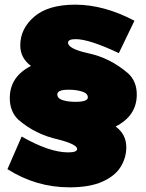

<svg xmlns="http://www.w3.org/2000/svg" viewBox="-20 -714 626 824"><path d="M278 90Q135 90 12 12L73 -128Q192 -60 273 -60Q311 -60 311 -75Q311 -94 232 -115Q131 -137 58 -201Q22 -236 22 -293Q22 -385 113 -431Q67 -465 67 -519Q67 -591 127 -642.5Q187 -694 303 -694Q426 -694 557 -625L490 -486Q363 -546 305 -546Q272 -546 272 -531Q272 -505 356 -486Q452 -466.5 530 -399Q567 -365 567 -308Q567 -217 476 -171Q522 -138 522 -82Q522 -37 497.8 2.2Q473.5 41.5 419 65.8Q364.5 90 278 90ZM304 -277Q357 -277 357 -296Q357 -313.5 332 -321.2Q307 -329 274 -329Q226 -329 226 -309Q226 -291.5 249 -284.2Q272 -277 304 -277Z"/></svg>

Font: Argentum Novus Black
Style: Regular
Weight: 900
Designer: Julieta Ulanovsky (font) & Cristiano Sobral (main changes)
Foundry: Julieta Ulanovsky (font) & Cristiano Sobral (main changes)
Version: Version 3.00;November 27, 2020;FontCreator 13.0.0.2655 64-bi